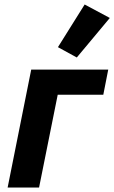

<svg xmlns="http://www.w3.org/2000/svg" viewBox="-20 -835 509 855"><path d="M14 0 119 -525H462L440 -413H237L154 0ZM469 -755 322 -579 238 -625 357 -815Z"/></svg>

Font: IBM Plex Sans
Style: Italic
Weight: 400
Italic angle: -11.31°
Designer: Mike Abbink, Paul van der Laan, Pieter van Rosmalen
Foundry: Bold Monday
Version: Version 3.201